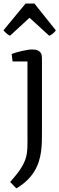

<svg xmlns="http://www.w3.org/2000/svg" viewBox="-41 -756 334 1079"><path d="M15.1 -555.2Q11.2 -556.6 6.1 -560.1Q1 -563.5 -4.2 -567.9Q-9.3 -572.3 -13.9 -576.9Q-18.6 -581.5 -21.5 -585.9L103 -736.3H152.3L272.5 -585.9Q270.5 -581.5 266.1 -576.7Q261.7 -571.8 256.3 -567.4Q251 -563 245.4 -559.8Q239.7 -556.6 235.4 -555.2L125 -656.2ZM113.3 -410.6H29.8L24.4 -452.6Q33.7 -456.1 48.6 -460.7Q63.5 -465.3 79.8 -469Q96.2 -472.7 111.8 -475.3Q127.4 -478 138.7 -478Q159.7 -478 171.1 -472.7Q182.6 -467.3 187.7 -459.5Q192.9 -451.7 193.8 -442.4Q194.8 -433.1 194.8 -425.8V-13.2Q194.8 13.7 194.1 41.7Q193.4 69.8 189.5 97.7Q185.5 125.5 176.8 153.1Q168 180.7 152.1 206.8Q136.2 232.9 111.6 257.1Q86.9 281.2 50.8 302.7L16.1 266.6Q34.2 246.1 48.1 229Q62 211.9 72.3 196.5Q82.5 181.2 89.6 167.2Q96.7 153.3 101.6 139.6Q107.4 123 109.9 105.7Q112.3 88.4 113 69.8Q113.8 51.3 113.5 30.8Q113.3 10.3 113.3 -13.2Z"/></svg>

Font: Fjord
Style: One
Weight: 400
Designer: Viktoriya Grabowska
Foundry: Viktoriya Grabowska
Version: Version 1.002